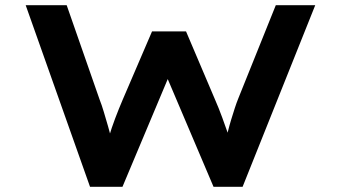

<svg xmlns="http://www.w3.org/2000/svg" viewBox="-20 -720 1314 740"><path d="M327 0 79 -700H237L364 -336Q372 -316 380 -289Q388 -262 396.5 -233Q405 -204 411.5 -178Q418 -152 422 -132L383 -133Q390 -159 400 -193Q410 -227 424 -264Q438 -301 453 -336L566 -599H697L808 -338Q823 -304 836.5 -267Q850 -230 861.5 -197Q873 -164 876 -138L841 -134Q844 -150 848.5 -170.5Q853 -191 858.5 -213.5Q864 -236 871 -259Q878 -282 885 -303.5Q892 -325 899 -342L1043 -700H1195L915 0H803L613 -447L639 -445L452 0Z"/></svg>

Font: Lexend Zetta SemiBold
Style: Regular
Weight: 600
Designer: Bonnie Shaver-Troup, Thomas Jockin
Foundry: Lexend
Version: Version 1.007